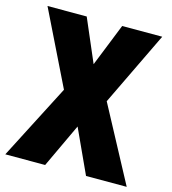

<svg xmlns="http://www.w3.org/2000/svg" viewBox="-108 -802 796 889"><g transform="rotate(15 290.0 -357.0)"><path d="M581 0H386L289 -211L190 0H-1L184 -359L10 -714H198L286 -509L368 -714H560L389 -359Z"/></g></svg>

Font: Noto Sans Gurmukhi UI Condensed Black
Style: Regular
Weight: 900
Width: 3
Designer: Jelle Bosma - Monotype Design Team
Foundry: Monotype Imaging Inc.
Version: Version 2.004; ttfautohint (v1.8.4.7-5d5b)